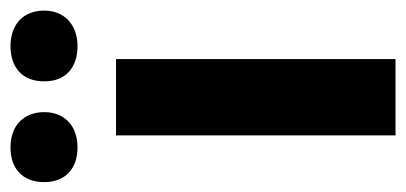

<svg xmlns="http://www.w3.org/2000/svg" viewBox="-242 -564 792 375"><g transform="rotate(-90 154.5 -376.0)"><path d="M-13.2 -686C-13.2 -645 13.2 -621.1 54.7 -621.1C97.2 -621.1 123.5 -647 123.5 -686C123.5 -725.6 97.7 -752 54.7 -752C13.2 -752 -13.2 -728.5 -13.2 -686ZM183.6 -686C183.6 -641.6 213.4 -621.1 252.4 -621.1C293.9 -621.1 321.8 -646.5 321.8 -686C321.8 -727.1 294.9 -752 252.4 -752C213.4 -752 183.6 -731.4 183.6 -686ZM227.1 -545.9H78.1V0H227.1Z"/></g></svg>

Font: Noto Reveo Sans
Style: Bold
Weight: 700
Designer: Monotype Design team
Foundry: Monotype Imaging Inc.
Version: Version 1.04